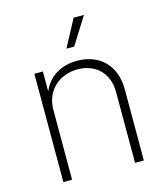

<svg xmlns="http://www.w3.org/2000/svg" viewBox="-113 -847 812 935"><g transform="rotate(-15 293.0 -380.0)"><path d="M134.3 -353C134.3 -448.2 205.1 -512.2 298.8 -512.2C390.1 -512.2 451.7 -451.2 451.7 -357.4V0H496.1V-359.9C496.1 -480.5 418.9 -553.2 307.6 -553.2C231.4 -553.2 164.6 -519.5 133.3 -445.3V-545.9H90.3V0H134.3ZM272.9 -623.5H312L397.9 -760.3H345.7Z"/></g></svg>

Font: Raveo ExtraLight
Style: Regular
Weight: 200
Designer: Jakub Foglar, Rasmus Andersson (Inter)
Foundry: Jakubfoglar.com
Version: Version 1.100;Glyphs 3.2.3 (3260)